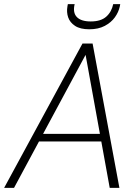

<svg xmlns="http://www.w3.org/2000/svg" viewBox="-30 -911 679 931"><path d="M-10 0 370 -700H419L549 0H502L385 -645L38 0ZM133 -225 154 -262H476L484 -225ZM403 -769Q359 -769 334 -785.5Q309 -802 300.5 -827Q292 -852 297 -880L299 -891H332Q322 -850 342.5 -828.5Q363 -807 410 -807Q459 -807 485 -830Q511 -853 519 -891H553L551 -880Q545 -852 527 -827Q509 -802 478 -785.5Q447 -769 403 -769Z"/></svg>

Font: DM Sans 11pt ExtraLight
Style: Italic
Weight: 250
Italic angle: -10°
Version: Version 4.004;gftools[0.9.30]